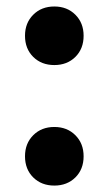

<svg xmlns="http://www.w3.org/2000/svg" viewBox="-20 -560 335 592"><path d="M147.5 12.2Q107.9 12.2 82.5 -12.9Q57.1 -38.1 57.1 -78.1Q57.1 -117.7 82.5 -143.1Q107.9 -168.5 147.5 -168.5Q187 -168.5 212.4 -143.1Q237.8 -117.7 237.8 -78.1Q237.8 -38.1 212.4 -12.9Q187 12.2 147.5 12.2ZM147.5 -359.4Q107.9 -359.4 82.5 -384.5Q57.1 -409.7 57.1 -449.7Q57.1 -489.3 82.5 -514.6Q107.9 -540 147.5 -540Q187 -540 212.4 -514.6Q237.8 -489.3 237.8 -449.7Q237.8 -409.7 212.4 -384.5Q187 -359.4 147.5 -359.4Z"/></svg>

Font: Schibsted Grotesk SemiBold
Style: Regular
Weight: 600
Designer: Bakken & Baeck AS, Henrik Kongsvoll
Foundry: Schibsted ASA
Version: Version 1.100;gftools[0.9.25]